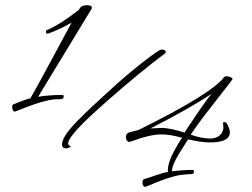

<svg xmlns="http://www.w3.org/2000/svg" viewBox="-20 -700 973 740"><path d="M614 -35 627 -37Q627 -40 627 -44Q627 -58 633 -77Q639 -96 649.5 -115Q660 -134 667 -146Q674 -158 682 -169Q636 -182 602 -182Q558 -182 483 -154L479 -153Q473 -153 469 -158.5Q465 -164 465 -171Q465 -186 479 -190L514 -199Q795 -338 843 -402Q846 -406 854 -406Q858 -406 861.5 -405Q865 -404 868.5 -402.5Q872 -401 874 -399.5Q876 -398 876 -396Q876 -395 876 -394.5Q876 -394 875 -393Q858 -370 824 -327Q790 -284 763.5 -249Q737 -214 715 -181Q757 -166 791 -166Q802 -166 813 -170Q824 -174 832.5 -184.5Q841 -195 841 -210Q841 -216 840 -222Q838 -229 844 -229.5Q850 -230 854 -224Q866 -204 866 -190Q866 -151 788 -151Q757 -151 705 -163Q702 -158 688.5 -137Q675 -116 666 -101Q657 -86 649.5 -68Q642 -50 643 -40Q686 -45 721 -45Q730 -45 727 -36Q725 -29 718 -29Q706 -29 693.5 -27.5Q681 -26 672 -25Q663 -24 648 -19.5Q633 -15 627.5 -13.5Q622 -12 604.5 -5.5Q587 1 584.5 2Q582 3 561 12L540 20Q540 20 539.5 20Q539 20 538 20Q534 20 531.5 14.5Q529 9 529 3Q529 0 529.5 -2.5Q530 -5 531 -6.5Q532 -8 534 -9Q609 -34 614 -35ZM127 -327Q169 -334 219 -334Q228 -334 225 -325Q223 -318 216 -318Q203 -318 190 -317Q177 -316 162.5 -312.5Q148 -309 138.5 -306.5Q129 -304 112 -298Q95 -292 88.5 -289.5Q82 -287 62.5 -279.5Q43 -272 38 -270Q37 -270 36 -270Q32 -270 29.5 -275.5Q27 -281 27 -287Q27 -296 32 -298Q78 -317 97 -321Q116 -353 176 -464.5Q236 -576 256 -613Q214 -588 167 -571Q162 -569 159 -572Q156 -575 157 -579.5Q158 -584 163 -585Q209 -604 284 -662L288 -669Q295 -680 316 -680Q321 -680 325 -679Q329 -678 331.5 -676Q334 -674 334 -671Q334 -669 333 -666ZM616 -506Q623 -499 613 -492Q516 -419 392.5 -310.5Q269 -202 248 -163Q236 -143 251 -137Q256 -135 246 -131Q238 -128 236 -128Q219 -128 219 -143Q219 -158 233 -180Q247 -202 278 -233.5Q309 -265 332.5 -287Q356 -309 400 -349Q466 -410 529.5 -459.5Q593 -509 602 -509Q610 -509 616 -506ZM560 -205Q592 -207 603 -207Q635 -207 691 -189Q693 -192 726 -241.5Q759 -291 780 -319L795 -338Q711 -282 560 -205Z"/></svg>

Font: Bilbo Swash Caps
Style: Regular
Weight: 400
Designer: Robert E. Leuschke
Foundry: Robert E. Leuschke
Version: Version 1.002